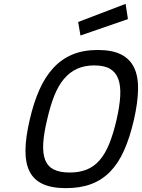

<svg xmlns="http://www.w3.org/2000/svg" viewBox="-20 -964 736 995"><path d="M631 -944 643 -865 397 -780 385 -850ZM341 -70Q392 -70 430 -85.5Q468 -101 496.5 -134Q525 -167 546 -218.5Q567 -270 584 -343Q600 -413 603 -466Q606 -519 593 -554.5Q580 -590 550 -607.5Q520 -625 469 -625Q418 -625 379.5 -607.5Q341 -590 311.5 -555Q282 -520 261 -467Q240 -414 224 -343Q207 -272 204 -220.5Q201 -169 214 -135.5Q227 -102 258 -86Q289 -70 341 -70ZM322 11Q247 11 200.5 -11Q154 -33 132.5 -77Q111 -121 112 -187.5Q113 -254 134 -343Q154 -431 184 -498.5Q214 -566 256.5 -612Q299 -658 355.5 -681.5Q412 -705 487 -705Q562 -705 608 -681.5Q654 -658 675.5 -612.5Q697 -567 695.5 -499Q694 -431 674 -343Q653 -252 623.5 -185.5Q594 -119 552 -75.5Q510 -32 453.5 -10.5Q397 11 322 11Z"/></svg>

Font: Panefresco 500wt
Style: Italic
Weight: 700
Foundry: Campivisivi & Chank Co
Version: Version 1.000